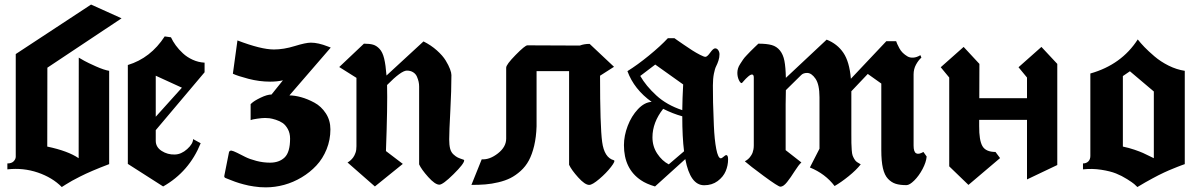

<svg xmlns="http://www.w3.org/2000/svg" viewBox="-20 -808 5236 839"><path d="M48.8 -571.8 377.9 -788.1 511.2 -728 187 -512.2 186.5 -167.5Q277.3 -148.4 323.7 -116.7L324.2 -556.2Q333.5 -550.8 348.6 -542.2Q363.8 -533.7 399.4 -517.8Q435.1 -502 457 -498.5V-90.8Q417 -75.7 385 -62Q353 -48.3 330.1 -36.6Q307.1 -24.9 295.2 -18.3Q283.2 -11.7 267.3 -1.7Q251.5 8.3 250 9.3Q209 -32.2 145.3 -54Q81.5 -75.7 12.2 -67.9V-93.8Q30.8 -93.8 39.8 -103.3Q48.8 -112.8 48.8 -123.5Z M538.6 -91.8V-523.9Q638.2 -554.2 699.7 -648.9L727.1 -645Q735.4 -627 748.3 -609.4Q761.2 -591.8 779.3 -575Q797.4 -558.1 822 -546.9Q846.7 -535.6 874 -534.2V-492.2L660.6 -239.3V-192.9Q660.6 -165 686.5 -148.4Q712.4 -131.8 743.7 -132.8Q772 -133.3 797.9 -156.5Q823.7 -179.7 823.7 -200.2L856.9 -182.1Q806.6 -57.6 692.9 6.8ZM660.6 -297.9 774.9 -424.8 660.6 -477.1Z M991.2 -149.9Q998.5 -148.9 1015.9 -140.4Q1033.2 -131.8 1051.8 -122.3Q1070.3 -112.8 1100.1 -105Q1129.9 -97.2 1159.7 -97.2Q1200.2 -97.2 1223.9 -120.1Q1247.6 -143.1 1247.6 -202.1Q1247.6 -226.1 1237.8 -243.9Q1228 -261.7 1215.1 -270.5Q1202.1 -279.3 1185.1 -284.7Q1168 -290 1157.7 -291.3Q1147.5 -292.5 1138.2 -292.5Q1125.5 -292.5 1103.3 -289.3Q1081.1 -286.1 1075.2 -283.2V-353L1078.6 -356Q1089.8 -367.2 1118.7 -381.1Q1147.5 -395 1166.5 -395L1216.3 -457Q1191.4 -451.2 1160.6 -451.2Q1113.3 -451.2 1065.7 -463.6Q1018.1 -476.1 997.6 -485.8L1017.6 -631.3Q1121.1 -591.8 1176.8 -591.8Q1219.7 -591.8 1267.8 -606.7Q1315.9 -621.6 1338.4 -621.6Q1370.6 -621.6 1412.6 -605L1425.3 -600.1L1244.6 -391.1Q1267.6 -391.1 1295.9 -383.3Q1324.2 -375.5 1354 -359.4Q1383.8 -343.3 1403.8 -312.7Q1423.8 -282.2 1423.8 -242.7Q1423.8 -196.8 1407.2 -155.8Q1390.6 -114.7 1362.5 -84.7Q1334.5 -54.7 1298.1 -33Q1261.7 -11.2 1221.7 -0.2Q1181.6 10.7 1141.6 10.7Q1128.4 10.7 1115.5 9.8Q1102.5 8.8 1089.8 6.8Q1077.1 4.9 1066.9 2.9Q1056.6 1 1044.7 -2.4Q1032.7 -5.9 1025.4 -7.8Q1018.1 -9.8 1007.1 -13.9Q996.1 -18.1 991.7 -19.8Q987.3 -21.5 977.3 -25.4Q967.3 -29.3 966.3 -29.8Q960 -32.2 960 -37.6Q960 -39.6 960.4 -41L980.5 -142.1Q982.4 -149.9 990.2 -149.9Z M1952.6 -480Q1952.6 -413.6 1947.8 -323Q1942.9 -232.4 1942.9 -199.2Q1942.9 -174.3 1947 -158.4Q1951.2 -142.6 1961.7 -133.1Q1972.2 -123.5 1980.5 -119.6Q1988.8 -115.7 2006.3 -109.9Q2008.3 -109.4 2008.3 -106.9Q2008.3 -92.8 1961.9 -46.9Q1915.5 -1 1899.9 -1Q1881.3 -1 1851.3 -34.4Q1821.3 -67.9 1811.5 -89.8V-430.2Q1811.5 -440.4 1809.3 -450.7Q1807.1 -460.9 1802 -472.9Q1796.9 -484.9 1785.4 -492.2Q1773.9 -499.5 1757.8 -499.5Q1733.4 -499.5 1671.4 -436.5Q1673.8 -344.7 1666.5 -147.9L1740.2 -91.8L1618.2 6.8L1498.5 -98.1L1501.5 -99.6Q1504.4 -101.6 1506.1 -102.8Q1507.8 -104 1511.2 -106.9Q1514.6 -109.9 1517.3 -112.8Q1520 -115.7 1523.2 -119.9Q1526.4 -124 1528.8 -129.2Q1531.2 -134.3 1533.4 -140.1Q1535.6 -146 1536.6 -153.3Q1537.6 -160.6 1537.6 -168.9V-467.8L1462.4 -515.1L1570.3 -617.2Q1595.2 -617.2 1610.4 -612.8Q1625.5 -608.4 1638.7 -594.2Q1651.9 -580.1 1658.7 -552Q1665.5 -523.9 1668.9 -478L1830.6 -627Q1863.8 -610.4 1889.2 -587.6Q1914.6 -564.9 1927.5 -543.7Q1940.4 -522.5 1946.5 -506.1Q1952.6 -489.7 1952.6 -480Z M2085 -111.8Q2119.6 -109.4 2155.8 -137.7Q2191.9 -166 2191.9 -202.1V-512.2Q2191.9 -525.9 2233.2 -567.9Q2274.4 -609.9 2284.7 -609.9L2513.7 -608.9Q2532.2 -616.2 2556.6 -616.2L2663.1 -516.1L2602.1 -477.1Q2602.1 -256.3 2611.3 -187.7Q2620.6 -119.1 2662.1 -107.9Q2670.9 -105.5 2650.1 -78.6Q2629.4 -51.8 2598.9 -25.9Q2568.4 0 2554.7 0Q2536.1 0 2506.8 -32.5Q2477.5 -64.9 2466.8 -87.9V-126V-497.1H2324.7V-255.9Q2323.2 -209 2314.2 -171.1Q2305.2 -133.3 2291 -106.9Q2276.9 -80.6 2255.1 -61Q2233.4 -41.5 2210.7 -30Q2188 -18.6 2158.2 -11.5Q2128.4 -4.4 2101.1 -2.2Q2073.7 0 2040 0Z M2827.6 -362.8Q2751 -417.5 2721.7 -497.1Q2765.1 -523.9 2815.9 -565.4Q2866.7 -606.9 2898.4 -641.1H2927.2Q2931.6 -637.7 2939.5 -632.3Q2947.3 -627 2967.8 -612.8Q2988.3 -598.6 3005.1 -587.9Q3022 -577.1 3039.1 -568.4Q3056.2 -559.6 3062.5 -559.6Q3070.3 -559.6 3083.5 -578.1Q3096.7 -596.7 3105 -596.7Q3113.3 -596.7 3118.7 -588.6Q3124 -580.6 3124 -570.8Q3124 -557.1 3119.6 -543.5Q3115.2 -529.8 3109.6 -519Q3104 -508.3 3099.6 -486.1Q3095.2 -463.9 3095.2 -434.6Q3095.2 -397 3095.9 -360.4Q3096.7 -323.7 3099.4 -260.3Q3102.1 -196.8 3109.9 -157Q3117.7 -117.2 3129.4 -116.2Q3134.3 -116.2 3142.1 -123.3Q3149.9 -130.4 3153.3 -130.4Q3161.6 -130.4 3161.6 -111.8Q3161.6 -85 3151.1 -60.1Q3140.6 -35.2 3116 -16.8Q3091.3 1.5 3057.1 1.5Q2996.1 1.5 2974.6 -112.8L2842.3 6.8Q2804.2 -4.4 2780.8 -20.5Q2706.5 -70.3 2706.5 -173.8Q2706.5 -214.8 2722.9 -257.8Q2739.3 -300.8 2767.8 -331.1Q2796.4 -361.3 2827.6 -362.8ZM2877.9 -332.5Q2831.1 -272.9 2831.1 -208Q2831.1 -168 2852.1 -136.5Q2873 -105 2902.3 -89.8L2969.2 -147Q2961.4 -207.5 2961.4 -299.8Q2920.4 -311 2877.9 -332.5ZM2777.8 -476.1Q2802.7 -432.6 2848.1 -390.9Q2893.6 -349.1 2961.4 -326.7Q2961.9 -377 2965.3 -439L2843.3 -525.9Z M4029.3 -124Q4027.3 -99.6 4011.5 -69.6Q3995.6 -39.6 3975.1 -19.3Q3954.6 1 3940.9 1Q3912.6 1 3894 -4.9Q3875.5 -10.7 3860.4 -26.6Q3845.2 -42.5 3838.1 -73.2Q3831.1 -104 3831.1 -151.9V-442.9L3772 -484.9L3700.2 -409.2V-226.1Q3700.2 -197.3 3700.4 -183.1Q3700.7 -168.9 3701.9 -152.3Q3703.1 -135.7 3705.6 -128.9Q3708 -122.1 3712.9 -113.5Q3717.8 -105 3724.1 -100.3Q3730.5 -95.7 3741.2 -89.8Q3721.7 -64.9 3688.5 -38.1Q3655.3 -11.2 3627 4.9Q3586.4 -48.8 3519 -76.2L3561 -158.2V-382.8Q3561 -438.5 3543.7 -463.9Q3526.4 -489.3 3506.8 -489.3Q3490.2 -489.3 3481 -480Q3445.3 -444.8 3414.1 -414.1Q3414.1 -397.5 3413.1 -352.5V-151.9L3481.9 -98.1Q3470.2 -87.9 3452.6 -60.1Q3435.1 -32.2 3419.2 -12.2Q3403.3 7.8 3390.1 7.8Q3380.9 7.8 3317.6 -38.8Q3254.4 -85.4 3234.9 -103L3237.8 -105Q3241.2 -106.9 3243.4 -108.4Q3245.6 -109.9 3249.8 -113.5Q3253.9 -117.2 3256.6 -120.6Q3259.3 -124 3262.9 -129.6Q3266.6 -135.3 3268.8 -141.4Q3271 -147.5 3272.5 -155.5Q3273.9 -163.6 3273.9 -172.9V-469.2Q3273.9 -482.4 3266.1 -482.4Q3259.3 -482.4 3248.8 -473.1Q3238.3 -463.9 3230.2 -454.3Q3222.2 -444.8 3221.2 -444.8Q3214.8 -444.8 3208.5 -458.7Q3202.1 -472.7 3202.1 -489.7Q3202.1 -499 3204.8 -508.5Q3207.5 -518.1 3214.6 -528.8Q3221.7 -539.6 3226.8 -547.4Q3231.9 -555.2 3243.4 -567.1Q3254.9 -579.1 3259.8 -584.2Q3264.6 -589.4 3278.1 -602.1Q3291.5 -614.7 3293.9 -617.2Q3330.6 -617.2 3352.3 -611.1Q3374 -605 3388.2 -587.4Q3402.3 -569.8 3407.7 -542.2Q3413.1 -514.6 3414.1 -467.8Q3478.5 -527.3 3592.3 -634.8Q3639.2 -616.2 3665.5 -577.1Q3691.9 -538.1 3698.2 -463.9L3853 -627.9H3896Q3897.5 -623 3900.6 -616Q3903.8 -608.9 3909.9 -597.4Q3916 -585.9 3925 -577.1Q3934.1 -568.4 3945.1 -561.8Q3956.1 -555.2 3970.9 -556.2Q3985.8 -557.1 4002 -566.9L4006.3 -556.2Q3993.7 -545.4 3982.9 -525.9Q3972.2 -506.3 3972.2 -482.9V-171.9Q3972.2 -144.5 3983.2 -138.2Q3994.1 -131.8 4015.1 -144Q4017.6 -140.1 4022.9 -133.1Q4028.3 -126 4029.3 -124Z M4258.8 -256.8Q4258.3 -195.3 4272.9 -169.7Q4287.6 -144 4330.1 -144L4350.1 -117.2L4211.9 0L4127.9 -81.1V-469.2L4090.8 -514.2L4190.9 -603L4259.8 -528.8L4259.3 -378.9H4467.8V-469.2L4430.7 -514.2L4530.8 -603L4600.1 -528.8V-86.9L4467.8 -23.9V-284.2H4258.8Z M5022 -408.2 4917.5 -496.6 4886.7 -475.6V-167.5Q4913.1 -162.1 4937.3 -153.8Q4961.4 -145.5 4974.6 -139.6Q4987.8 -133.8 5002.9 -126Q5018.1 -118.2 5022 -116.7ZM4744.6 -126.5V-486.8Q4880.9 -525.4 4951.7 -635.7Q4964.4 -619.6 4981 -602.3Q4997.6 -585 5024.7 -561.8Q5051.8 -538.6 5086.7 -521.2Q5121.6 -503.9 5157.2 -498.5V-90.8Q5154.3 -89.8 5141.6 -85.2Q5128.9 -80.6 5124.5 -78.6Q5120.1 -76.7 5107.7 -71.8Q5095.2 -66.9 5087.6 -63.5Q5080.1 -60.1 5066.9 -54.2Q5053.7 -48.3 5042.2 -42.2Q5030.8 -36.1 5015.9 -28.3Q5001 -20.5 4984.6 -11Q4968.3 -1.5 4950.2 9.3Q4943.8 2.9 4936.3 -3.7Q4928.7 -10.3 4905.3 -25.1Q4881.8 -40 4856.7 -50Q4831.5 -60.1 4792.2 -66.2Q4752.9 -72.3 4712.4 -67.9V-93.8Q4726.6 -93.8 4735.6 -102.5Q4744.6 -111.3 4744.6 -126.5Z"/></svg>

Font: KJV1611
Style: Regular
Weight: 400
Version: Version 3.6.1